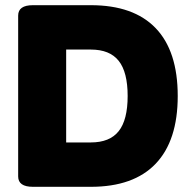

<svg xmlns="http://www.w3.org/2000/svg" viewBox="-20 -720 735 740"><path d="M107 0Q50 0 50 -40V-660Q50 -700 107 -700H330Q495 -700 580 -611.5Q665 -523 665 -350Q665 -178 580 -89Q495 0 330 0ZM235 -171H330Q403 -171 437.5 -214.5Q472 -258 472 -350Q472 -442 437.5 -485.5Q403 -529 330 -529H235Z"/></svg>

Font: Asap Black
Style: Regular
Weight: 900
Designer: Pablo Cosgaya
Foundry: Omnibus-Type
Version: Version 3.001; ttfautohint (v1.8.4.7-5d5b)